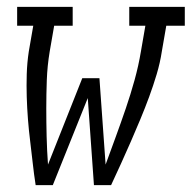

<svg xmlns="http://www.w3.org/2000/svg" viewBox="-20 -540 559 560"><path d="M84 0Q79 -32 75.5 -64Q72 -96 68 -128Q64 -160 61.5 -192.5Q59 -225 58 -257.5Q57 -290 58 -323.5Q59 -357 64 -390L77 -465H30V-520H192V-465H138L125 -390Q118 -348 116.5 -306.5Q115 -265 115 -224Q115 -183 116 -142Q117 -101 120 -60L220 -312H270L288 -60Q303 -101 318 -142Q333 -183 347 -224Q361 -265 372.5 -306.5Q384 -348 391 -390L404 -465H357V-520H519V-465H465L452 -390Q447 -357 437 -323.5Q427 -290 415 -257.5Q403 -225 389.5 -192.5Q376 -160 362 -128Q348 -96 333.5 -64Q319 -32 304 0H254L236 -254L134 0Z"/></svg>

Font: Iosevka Curly Slab Light
Style: Italic
Weight: 300
Italic angle: -9°
Monospace: yes
Designer: Belleve Invis
Foundry: Belleve Invis
Version: Version 22.1.2; ttfautohint (v1.8.4)